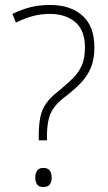

<svg xmlns="http://www.w3.org/2000/svg" viewBox="-20 -744 433 773"><path d="M136 -179V-195Q136 -242 142.5 -273Q149 -304 166 -328Q183 -352 214 -376Q248 -404 272.5 -428Q297 -452 309.5 -481Q322 -510 322 -553Q322 -622 283 -655Q244 -688 181 -688Q144 -688 111 -679Q78 -670 44 -653L30 -688Q70 -707 104.5 -715.5Q139 -724 182 -724Q264 -724 312 -681Q360 -638 360 -553Q360 -504 345 -469.5Q330 -435 303 -407.5Q276 -380 239 -352Q213 -332 197.5 -311Q182 -290 175.5 -262Q169 -234 169 -192V-179ZM122 -29Q122 -46 129.5 -57Q137 -68 154 -68Q173 -68 180.5 -57Q188 -46 188 -29Q188 -12 180.5 -1.5Q173 9 154 9Q137 9 129.5 -1.5Q122 -12 122 -29Z"/></svg>

Font: Noto Sans Disp ExtLt
Style: Regular
Weight: 200
Designer: Monotype Design Team
Foundry: Monotype Imaging Inc.
Version: Version 2.000;GOOG;noto-source:20170915:90ef993387c0